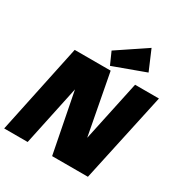

<svg xmlns="http://www.w3.org/2000/svg" viewBox="-217 -1142 1246 1307"><g transform="rotate(30 406.0 -488.5)"><path d="M1.5 0 149.9 -703.1H432.6L551.8 -74.7L489.7 -71.8L624.5 -703.1H812L659.7 0H378.4L254.4 -632.3L320.8 -635.3L186 0ZM412.1 -729 369.6 -824.7 596.2 -976.6 662.6 -820.8Z"/></g></svg>

Font: Schibsted Grotesk Black
Style: Italic
Weight: 900
Italic angle: -12°
Designer: Bakken & Baeck AS, Henrik Kongsvoll
Foundry: Schibsted ASA
Version: Version 1.100;gftools[0.9.25]